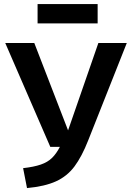

<svg xmlns="http://www.w3.org/2000/svg" viewBox="-20 -924 655 959"><path d="M613.3 -709.2 420 -221.5Q388.7 -142.1 352.1 -92.8Q315.4 -43.6 259.5 -18.2Q203.6 7.2 114.9 15.4L95.4 -84.1Q149.7 -90.3 183.8 -102.1Q217.9 -113.8 239.7 -135.1Q261.5 -156.4 279 -190.3H231.3L6.2 -709.2H151.3L320 -272.8L471.3 -709.2ZM467.7 -807.2H167.7V-903.6H467.7Z"/></svg>

Font: Fira Code SemiBold
Style: Regular
Weight: 600
Designer: Carrois Corporate, Edenspiekermann AG, Nikita Prokopov
Foundry: Carrois Corporate, Edenspiekermann AG, Nikita Prokopov
Version: Version 6.002